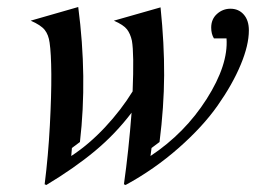

<svg xmlns="http://www.w3.org/2000/svg" viewBox="-20 -504 735 550"><path d="M112.8 25.9 107.9 23.9Q118.2 -57.6 122.8 -144.5Q127.4 -231.4 127 -291.7Q126.5 -352.1 122.1 -381.8Q119.1 -404.3 108.2 -418.2Q97.2 -432.1 67.9 -444.8L204.1 -483.9Q230.5 -282.2 209 -97.2L186 -80.1L184.1 -57.1Q234.9 -90.3 281 -139.6Q327.1 -189 359.9 -242.2Q364.3 -350.1 357.9 -387.2Q353.5 -407.2 343.8 -419.9Q334 -432.6 306.2 -444.8L439.9 -482.9Q450.7 -378.4 450.2 -288.1Q449.7 -197.8 437 -97.2L414.1 -80.1L411.1 -57.1Q509.8 -122.6 572 -220.5Q634.3 -318.4 628.9 -394H592.8Q585 -406.7 585 -424.8Q585 -449.2 601.6 -464.1Q618.2 -479 640.1 -479Q663.6 -479 678.2 -462.4Q692.9 -445.8 692.9 -417Q692.9 -374.5 669.4 -318.4Q646 -262.2 603.5 -201.7Q561 -141.1 491.7 -80.1Q422.4 -19 339.8 25.9L335 23.9Q348.6 -72.8 356.9 -181.2Q311 -120.6 252.4 -71.8Q193.8 -22.9 112.8 25.9Z"/></svg>

Font: Redaction
Style: Italic
Weight: 400
Designer: Jeremy Mickel / Forest Young
Foundry: MCKL
Version: Version 2.001;hotconv 1.0.113;makeotfexe 2.5.65598 DEVELOPME